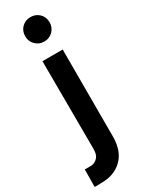

<svg xmlns="http://www.w3.org/2000/svg" viewBox="-271 -770 800 1051"><g transform="rotate(-30 129.0 -244.5)"><path d="M65.4 -658.2Q65.4 -690.4 86.9 -712.9Q109.4 -735.4 142.6 -735.4Q174.8 -735.4 197.3 -713.9Q219.7 -691.4 219.7 -659.2Q219.7 -626 197.3 -603.5Q174.8 -581.1 142.6 -581.1Q110.4 -581.1 87.9 -603.5Q65.4 -625 65.4 -658.2ZM207 -493.2Q207 -309.6 207 56.6Q207 148.4 156.2 197.3Q105.5 246.1 24.4 245.1Q9.8 246.1 -3.9 246.1Q-4.9 246.1 -5.9 246.1Q-17.6 246.1 -17.6 245.1Q-17.6 212.9 -16.6 146.5Q-16.6 143.6 -16.6 135.7Q-16.6 135.7 -16.6 135.7Q-2.9 135.7 26.4 135.7Q48.8 132.8 64.5 116.2Q81.1 99.6 81.1 63.5Q80.1 -122.1 79.1 -493.2Q122.1 -493.2 207 -493.2Z"/></g></svg>

Font: BM-Biotif
Style: Bold
Weight: 400
Designer: Deni Anggara
Version: Version 1.000;PS 001.000;hotconv 1.0.88;makeotf.lib2.5.64776